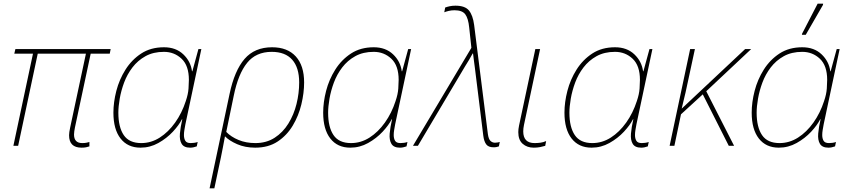

<svg xmlns="http://www.w3.org/2000/svg" viewBox="-20 -796 4665 1048"><path d="M425 10Q357 10 357 -58Q357 -72 363 -100L449 -503H186L79 0H53L160 -503H58L64 -528H584L579 -503H475L389 -100Q387 -89 385.5 -79.5Q384 -70 384 -62Q384 -15 429 -15Q443 -15 452 -17Q461 -19 468 -21V3Q460 6 449.5 8Q439 10 425 10Z M747 10Q677 10 638 -40Q599 -90 599 -181Q599 -238 615 -300Q631 -362 665 -416Q699 -470 751 -504Q803 -538 875 -538Q940 -538 980.5 -499.5Q1021 -461 1028 -407H1030L1063 -528H1079L992 -118Q989 -102 986.5 -87Q984 -72 984 -59Q984 -40 991.5 -27.5Q999 -15 1021 -15Q1030 -15 1040.5 -16.5Q1051 -18 1059 -21L1054 3Q1035 10 1018 10Q984 10 971.5 -11Q959 -32 962 -67Q965 -102 975 -145H973Q957 -113 923.5 -77Q890 -41 844.5 -15.5Q799 10 747 10ZM751 -15Q805 -15 852 -45Q899 -75 936 -127Q973 -179 994 -244Q1007 -282 1009 -313Q1011 -344 1011 -360Q1011 -438 971 -475.5Q931 -513 875 -513Q817 -513 774.5 -489.5Q732 -466 703 -428Q674 -390 657.5 -345.5Q641 -301 633.5 -257.5Q626 -214 626 -181Q626 -102 655.5 -58.5Q685 -15 751 -15Z M1233 -283Q1260 -411 1315 -474.5Q1370 -538 1465 -538Q1549 -538 1594.5 -488Q1640 -438 1640 -346Q1640 -289 1625 -226.5Q1610 -164 1578 -110.5Q1546 -57 1495.5 -23.5Q1445 10 1373 10Q1318 10 1274.5 -9Q1231 -28 1208 -52Q1202 -19 1196.5 9Q1191 37 1186 62L1150 232H1124ZM1374 -15Q1434 -15 1479 -44Q1524 -73 1554 -121.5Q1584 -170 1598.5 -228.5Q1613 -287 1613 -346Q1613 -427 1575 -470Q1537 -513 1463 -513Q1377 -513 1328.5 -452.5Q1280 -392 1256 -274L1215 -76Q1241 -49 1282 -32Q1323 -15 1374 -15Z M1892 10Q1822 10 1783 -40Q1744 -90 1744 -181Q1744 -238 1760 -300Q1776 -362 1810 -416Q1844 -470 1896 -504Q1948 -538 2020 -538Q2085 -538 2125.5 -499.5Q2166 -461 2173 -407H2175L2208 -528H2224L2137 -118Q2134 -102 2131.5 -87Q2129 -72 2129 -59Q2129 -40 2136.5 -27.5Q2144 -15 2166 -15Q2175 -15 2185.5 -16.5Q2196 -18 2204 -21L2199 3Q2180 10 2163 10Q2129 10 2116.5 -11Q2104 -32 2107 -67Q2110 -102 2120 -145H2118Q2102 -113 2068.5 -77Q2035 -41 1989.5 -15.5Q1944 10 1892 10ZM1896 -15Q1950 -15 1997 -45Q2044 -75 2081 -127Q2118 -179 2139 -244Q2152 -282 2154 -313Q2156 -344 2156 -360Q2156 -438 2116 -475.5Q2076 -513 2020 -513Q1962 -513 1919.5 -489.5Q1877 -466 1848 -428Q1819 -390 1802.5 -345.5Q1786 -301 1778.5 -257.5Q1771 -214 1771 -181Q1771 -102 1800.5 -58.5Q1830 -15 1896 -15Z M2674 8Q2646 8 2634 -8Q2622 -24 2618 -55L2572 -426Q2569 -450 2566.5 -467.5Q2564 -485 2562 -504H2560Q2550 -486 2539.5 -468Q2529 -450 2518 -433L2261 0H2234L2553 -535L2541 -646Q2536 -696 2519.5 -718Q2503 -740 2461 -740Q2444 -740 2429.5 -736.5Q2415 -733 2405 -729L2410 -755Q2421 -759 2435 -762Q2449 -765 2466 -765Q2518 -765 2539.5 -739Q2561 -713 2568 -660L2643 -64Q2647 -36 2657.5 -26.5Q2668 -17 2682 -17Q2690 -17 2697 -18.5Q2704 -20 2708 -21L2703 3Q2697 5 2690.5 6.5Q2684 8 2674 8Z M2893 10Q2857 10 2833 -11Q2809 -32 2809 -75Q2809 -83 2810 -91.5Q2811 -100 2813 -110L2902 -528H2928L2840 -114Q2838 -104 2837 -95.5Q2836 -87 2836 -79Q2836 -15 2898 -15Q2913 -15 2929 -17Q2945 -19 2961 -26L2956 0Q2943 4 2927.5 7Q2912 10 2893 10Z M3209 10Q3139 10 3100 -40Q3061 -90 3061 -181Q3061 -238 3077 -300Q3093 -362 3127 -416Q3161 -470 3213 -504Q3265 -538 3337 -538Q3402 -538 3442.5 -499.5Q3483 -461 3490 -407H3492L3525 -528H3541L3454 -118Q3451 -102 3448.5 -87Q3446 -72 3446 -59Q3446 -40 3453.5 -27.5Q3461 -15 3483 -15Q3492 -15 3502.5 -16.5Q3513 -18 3521 -21L3516 3Q3497 10 3480 10Q3446 10 3433.5 -11Q3421 -32 3424 -67Q3427 -102 3437 -145H3435Q3419 -113 3385.5 -77Q3352 -41 3306.5 -15.5Q3261 10 3209 10ZM3213 -15Q3267 -15 3314 -45Q3361 -75 3398 -127Q3435 -179 3456 -244Q3469 -282 3471 -313Q3473 -344 3473 -360Q3473 -438 3433 -475.5Q3393 -513 3337 -513Q3279 -513 3236.5 -489.5Q3194 -466 3165 -428Q3136 -390 3119.5 -345.5Q3103 -301 3095.5 -257.5Q3088 -214 3088 -181Q3088 -102 3117.5 -58.5Q3147 -15 3213 -15Z M3635 0 3747 -528H3773L3742 -384Q3732 -335 3722 -291.5Q3712 -248 3701 -204H3702L4047 -528H4080L3835 -298L3987 0H3958L3816 -281L3697 -172L3661 0Z M4231 10Q4161 10 4122 -40Q4083 -90 4083 -181Q4083 -238 4099 -300Q4115 -362 4149 -416Q4183 -470 4235 -504Q4287 -538 4359 -538Q4424 -538 4464.5 -499.5Q4505 -461 4512 -407H4514L4547 -528H4563L4476 -118Q4473 -102 4470.5 -87Q4468 -72 4468 -59Q4468 -40 4475.5 -27.5Q4483 -15 4505 -15Q4514 -15 4524.5 -16.5Q4535 -18 4543 -21L4538 3Q4519 10 4502 10Q4468 10 4455.5 -11Q4443 -32 4446 -67Q4449 -102 4459 -145H4457Q4441 -113 4407.5 -77Q4374 -41 4328.5 -15.5Q4283 10 4231 10ZM4235 -15Q4289 -15 4336 -45Q4383 -75 4420 -127Q4457 -179 4478 -244Q4491 -282 4493 -313Q4495 -344 4495 -360Q4495 -438 4455 -475.5Q4415 -513 4359 -513Q4301 -513 4258.5 -489.5Q4216 -466 4187 -428Q4158 -390 4141.5 -345.5Q4125 -301 4117.5 -257.5Q4110 -214 4110 -181Q4110 -102 4139.5 -58.5Q4169 -15 4235 -15ZM4357 -606 4358 -612 4443 -776H4473L4472 -769L4378 -606Z"/></svg>

Font: Noto Sans Thin
Style: Italic
Weight: 100
Italic angle: -12°
Designer: Monotype Design Team
Foundry: Monotype Imaging Inc.
Version: Version 2.013; ttfautohint (v1.8.4.7-5d5b)